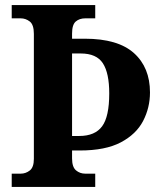

<svg xmlns="http://www.w3.org/2000/svg" viewBox="-20 -734 637 754"><path d="M26 0V-52H61Q81 -52 97 -64.5Q113 -77 113 -110V-601Q113 -637 97 -649.5Q81 -662 61 -662H26V-714H354V-662H315Q292 -662 277.5 -649.5Q263 -637 263 -602V-582H313Q443 -582 506 -525.5Q569 -469 569 -371Q569 -311 542 -259Q515 -207 454.5 -175Q394 -143 293 -143H263V-112Q263 -78 278.5 -65Q294 -52 315 -52H354V0ZM291 -200Q353 -200 381 -238Q409 -276 409 -367Q409 -447 384 -485.5Q359 -524 297 -524H263V-200Z"/></svg>

Font: Noto Serif Lao SemiCondensed
Style: Bold
Weight: 700
Width: 4
Designer: Monotype Design Team
Foundry: Monotype Imaging Inc.
Version: Version 2.003; ttfautohint (v1.8.4.7-5d5b)